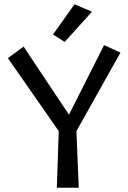

<svg xmlns="http://www.w3.org/2000/svg" viewBox="-20 -882 603 902"><path d="M339 -266 350 0H247L256 -266L17 -609L91 -663L304 -343L469 -670L546 -635ZM229 -720 330 -862 412 -827 284 -685Z"/></svg>

Font: Fresca
Style: Regular
Weight: 400
Designer: Iván Moreno
Foundry: Fontstage
Version: Version 1.001